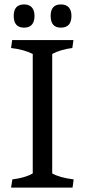

<svg xmlns="http://www.w3.org/2000/svg" viewBox="-20 -848 383 868"><path d="M128 -64V-604Q89 -624 30 -631L35 -667H312L307 -631Q253 -624 216 -604V-64Q249 -45 313 -37L308 0H30L36 -37Q94 -44 128 -64ZM42 -776Q42 -828 89 -828Q112 -828 124 -814.5Q136 -801 136 -776Q136 -750 124 -736.5Q112 -723 89 -723Q42 -723 42 -776ZM209 -776Q209 -828 255 -828Q279 -828 291 -814.5Q303 -801 303 -776Q303 -723 255 -723Q209 -723 209 -776Z"/></svg>

Font: Caladea
Style: Regular
Weight: 400
Designer: Carolina Giovagnoli and Andres Torresi
Foundry: Carolina Giovagnoli & Andres Torresi
Version: Version 1.001